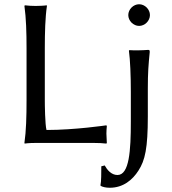

<svg xmlns="http://www.w3.org/2000/svg" viewBox="-20 -673 811 904"><path d="M191 -445C191 -520 193 -592 201 -645L200 -648C188 -646 160 -645 148 -645C136 -645 109 -646 97 -648L95 -645C103 -588 105 -520 105 -445V-200C105 -125 103 -54 95 0L96 3C96 3 114 0 148 0H421C442 0 465 1 481 3L483 0C482 -14 481 -34 481 -44C481 -54 482 -71 483 -79L481 -83C481 -83 333 -61 199 -61C192 -85 191 -183 191 -200ZM676 -256C676 -331 679 -367 685 -428C685 -437 684 -438 676 -438C653 -436 610 -435 589 -437L587 -434C593 -391 596 -315 596 -240V-101C596 36 589 151 533 151C504 151 484 126 473 106L457 110C457 137 457 184 453 199L454 202C462 207 478 211 497 211C560 211 604 174 632 130C663 82 676 25 676 -125ZM584 -602C584 -575 608 -551 635 -551C662 -551 686 -575 686 -602C686 -629 662 -653 635 -653C608 -653 584 -629 584 -602Z"/></svg>

Font: Libertinus Sans
Style: Regular
Weight: 400
Designer: Philipp H. Poll, Khaled Hosny
Foundry: Caleb Maclennan
Version: Version 7.050;RELEASE